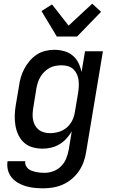

<svg xmlns="http://www.w3.org/2000/svg" viewBox="-20 -798 640 1041"><path d="M215 223Q190 223 166 220.5Q142 218 120 211.5Q98 205 78 193.5Q58 182 43.5 164.5Q29 147 23 124Q17 101 21 76H117Q115 88 120 99Q125 110 133 117Q141 124 152 128Q163 132 174.5 134.5Q186 137 198 138Q210 139 222 139Q246 139 270 130Q294 121 312 102.5Q330 84 339.5 60Q349 36 353 12L369 -86Q357 -65 340 -46.5Q323 -28 302 -15.5Q281 -3 257.5 2.5Q234 8 211 8Q183 8 156.5 0.5Q130 -7 110.5 -24.5Q91 -42 79.5 -66.5Q68 -91 63.5 -118.5Q59 -146 60 -174Q61 -202 66 -231L83 -331Q86 -355 93 -379Q100 -403 112 -425.5Q124 -448 141 -468Q158 -488 179.5 -502Q201 -516 225.5 -522Q250 -528 274 -528Q302 -528 328.5 -520.5Q355 -513 374.5 -496.5Q394 -480 405.5 -456.5Q417 -433 422 -407L441 -520H538L447 26Q443 53 433.5 79.5Q424 106 408 129.5Q392 153 369.5 172Q347 191 321 202.5Q295 214 268 218.5Q241 223 215 223ZM251 -76Q274 -76 298.5 -83Q323 -90 342 -106.5Q361 -123 372 -145.5Q383 -168 386 -191L403 -291Q406 -309 407 -327Q408 -345 406 -362.5Q404 -380 397 -395.5Q390 -411 378 -422.5Q366 -434 349 -439Q332 -444 314 -444Q298 -444 281 -441Q264 -438 248.5 -429.5Q233 -421 220.5 -408.5Q208 -396 199 -381Q190 -366 185 -350Q180 -334 177 -317L161 -217Q158 -200 157 -183Q156 -166 159 -149.5Q162 -133 169.5 -119Q177 -105 189.5 -95Q202 -85 218 -80.5Q234 -76 251 -76ZM288 -600 205 -738 262 -774 352 -659 480 -778 528 -734 398 -600Z"/></svg>

Font: Iosevka HT Medium Extended
Style: Italic
Weight: 500
Width: 7
Italic angle: -9°
Monospace: yes
Designer: Belleve Invis
Foundry: Belleve Invis
Version: Version 32.3.0; ttfautohint (v1.8.4)